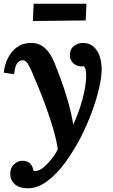

<svg xmlns="http://www.w3.org/2000/svg" viewBox="-27 -742 608 1033"><path d="M123 271Q77 271 52.5 249Q28 227 28 193Q28 161 48.5 142Q69 123 92 123Q145 123 153 177Q155 178 158 178Q161 178 163 178Q180 178 198.5 165Q217 152 234 133Q251 114 264.5 94.5Q278 75 284 61Q277 13 261 -42.5Q245 -98 224.5 -155.5Q204 -213 182 -266.5Q160 -320 141 -364Q134 -380 122.5 -399Q111 -418 94 -418Q81 -418 67.5 -404Q54 -390 49 -343L-7 -351Q-5 -373 3.5 -400Q12 -427 29.5 -452.5Q47 -478 74.5 -494.5Q102 -511 142 -511Q175 -511 198.5 -495.5Q222 -480 238.5 -456Q255 -432 265 -407Q279 -373 299 -319Q319 -265 337.5 -201.5Q356 -138 367 -73H368Q389 -119 403 -162Q417 -205 425.5 -244Q434 -283 436 -316Q437 -327 436 -350.5Q435 -374 424 -386Q420 -385 417 -385Q414 -385 410 -385Q385 -385 367 -402Q349 -419 349 -443Q349 -478 371 -494.5Q393 -511 418 -511Q455 -511 477.5 -490Q500 -469 510 -437Q520 -405 520 -371Q520 -328 506 -267Q492 -206 466.5 -137.5Q441 -69 407 -2Q369 71 323 133.5Q277 196 226 233.5Q175 271 123 271ZM150 -629 154 -722H438L434 -632Z"/></svg>

Font: Lora Italic
Style: Italic
Weight: 400
Italic angle: -3°
Designer: Olga Karpushina, Alexei Vanyashin (Cyrillic)
Foundry: Cyreal
Version: Version 2.210; ttfautohint (v1.8.1.43-b0c9)